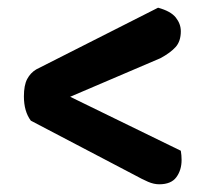

<svg xmlns="http://www.w3.org/2000/svg" viewBox="-20 -539 522 498"><path d="M449 -148Q450 -142 450.5 -136Q451 -130 451 -124Q451 -98 437.5 -79.5Q424 -61 393 -61Q379 -61 364 -67.5Q349 -74 329 -85L60 -226Q42 -250 42 -289Q42 -318 50.5 -334Q59 -350 74 -359L390 -519Q423 -510 436 -493.5Q449 -477 449 -458Q449 -432 435.5 -417Q422 -402 396 -388L162 -288Z"/></svg>

Font: Baloo 2 Latin SemiBold
Style: Regular
Weight: 400
Designer: Sarang Kulkarni and Ek Type
Foundry: Ek Type
Version: Version 1.001